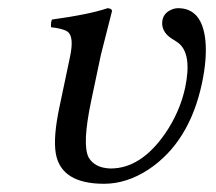

<svg xmlns="http://www.w3.org/2000/svg" viewBox="-20 -442 530 472"><path d="M228 -307.1 204.1 -193.8Q181.6 -86.9 197.8 -55.2Q212.9 -28.8 252 -27.8Q326.2 -27.8 385.7 -113.3Q421.9 -166 435.1 -226.1Q452.6 -309.6 418.5 -336.4Q412.6 -340.8 401.9 -347.2Q374.5 -365.2 379.4 -393.1Q383.8 -413.1 407.2 -420.4Q413.1 -421.9 417.5 -421.9Q476.6 -421.9 484.9 -342.8Q489.3 -298.3 476.6 -237.8Q445.8 -92.3 345.2 -25.4Q291.5 9.8 235.8 9.8Q130.4 9.8 117.2 -64.5Q110.4 -104.5 126 -178.2L152.3 -303.2Q162.6 -352.1 146 -364.3Q133.8 -372.1 105.5 -375Q104.5 -387.7 107.9 -394Q198.2 -406.2 244.6 -421.9Q255.4 -420.9 255.4 -415Q254.9 -414.1 228 -307.1Z"/></svg>

Font: Linux Libertine Display Slanted O
Style: Slanted
Weight: 400
Designer: Philipp H. Poll
Foundry: Philipp H. Poll
Version: Version 5.0.9